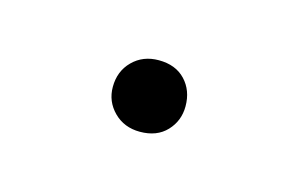

<svg xmlns="http://www.w3.org/2000/svg" viewBox="-29 -402 238 153"><g transform="rotate(15 90.0 -325.5)"><path d="M90 -355Q104 -355 112 -346.5Q120 -338 120 -325Q120 -313 112 -304.5Q104 -296 90 -296Q77 -296 68.5 -304.5Q60 -313 60 -325Q60 -338 68.5 -346.5Q77 -355 90 -355Z"/></g></svg>

Font: Firava
Style: Regular
Weight: 400
Designer: Carrois Corporate & Edenspiekermann AG
Foundry: Greg Finn Gibson
Version: Version 5.000